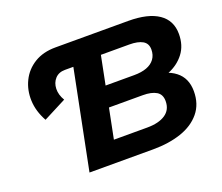

<svg xmlns="http://www.w3.org/2000/svg" viewBox="-116 -870 1201 1040"><g transform="rotate(-20 484.5 -350.0)"><path d="M108 -350Q74 -411 71.5 -472.5Q69 -534 94.5 -586Q120 -638 170.5 -669Q221 -700 293 -700H381L355 -568H299Q263 -568 242 -545Q221 -522 220 -487.5Q219 -453 240 -418ZM234 0 374 -700H712Q826 -700 886 -659Q946 -618 946 -540Q946 -474 911.5 -429Q877 -384 820.5 -361Q764 -338 696 -338L723 -378Q811 -378 863.5 -337.5Q916 -297 916 -221Q916 -147 875 -97.5Q834 -48 763 -24Q692 0 601 0ZM419 -122H611Q678 -122 716 -147.5Q754 -173 754 -223Q754 -262 726 -278.5Q698 -295 649 -295H436L459 -413H642Q684 -413 714 -424Q744 -435 760.5 -457.5Q777 -480 777 -512Q777 -547 750 -562.5Q723 -578 674 -578H510Z"/></g></svg>

Font: Montserrat Thin
Style: Bold Italic
Weight: 700
Italic angle: -11.3°
Version: Version 9.000